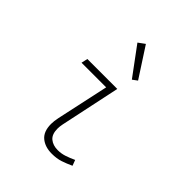

<svg xmlns="http://www.w3.org/2000/svg" viewBox="-213 -886 1025 1025"><g transform="rotate(45 300.0 -373.0)"><path d="M350 12Q299 12 267 -14.5Q235 -41 235 -98Q235 -119 241 -148L305 -444H119L127 -480H353L281 -140Q279 -130 278 -121.5Q277 -113 277 -105Q277 -62 300 -43Q323 -24 359 -24Q385 -24 409.5 -32Q434 -40 462 -53L474 -21Q444 -7 415.5 2.5Q387 12 350 12ZM373 -570 254 -731 291 -758 400 -590Z"/></g></svg>

Font: Source Code Pro Light
Style: Italic
Weight: 300
Italic angle: -11°
Monospace: yes
Designer: Paul D. Hunt, Teo Tuominen
Foundry: Adobe Systems Incorporated
Version: Version 1.050;PS 1.000;hotconv 16.6.51;makeotf.lib2.5.65220